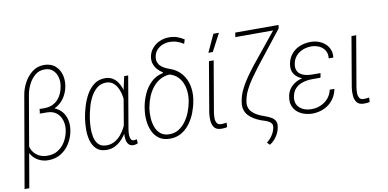

<svg xmlns="http://www.w3.org/2000/svg" viewBox="-87 -1026 3003 1486"><g transform="rotate(-10 1414.5 -283.0)"><path d="M220.7 -386.7 275.9 -386.2Q331.1 -384.8 367.2 -358.6Q403.3 -332.5 418.9 -288.8Q434.6 -245.1 426.8 -192.4Q418.9 -138.2 391.8 -91.8Q364.7 -45.4 320.6 -17.1Q276.4 11.2 216.8 10.7Q181.2 10.3 151.6 -3.2Q122.1 -16.6 101.6 -39.8Q81.1 -63 71.8 -93.5Q62.5 -124 66.9 -159.7L87.4 -170.4Q82 -129.4 97.7 -96.4Q113.3 -63.5 144.3 -44.2Q175.3 -24.9 216.8 -24.9Q265.6 -23.9 301.5 -46.6Q337.4 -69.3 359.9 -107.4Q382.3 -145.5 390.1 -190.4Q397 -233.4 386.2 -270.5Q375.5 -307.6 347.9 -330.8Q320.3 -354 275.4 -355.5L215.3 -356ZM314 -721.2Q365.2 -720.2 397.2 -693.8Q429.2 -667.5 441.9 -626Q454.6 -584.5 448.2 -538.1Q440.9 -488.8 416 -448.5Q391.1 -408.2 351.1 -384.5Q311 -360.8 258.8 -359.9H217.3L219.7 -391.6L259.8 -391.1Q304.2 -392.1 335.7 -411.4Q367.2 -430.7 386 -463.9Q404.8 -497.1 411.6 -540.5Q417 -575.7 408.2 -608.9Q399.4 -642.1 375.5 -664.1Q351.6 -686 312 -686.5Q267.6 -687 235.6 -660.2Q203.6 -633.3 184.3 -594Q165 -554.7 158.2 -516.1L35.2 198.7H-2L121.6 -515.6Q128.9 -563.5 153.8 -611.1Q178.7 -658.7 218.8 -689.9Q258.8 -721.2 314 -721.2Z M552.7 -251.5 554.2 -261.7Q560.5 -302.2 574.7 -350.1Q588.9 -397.9 613 -441.2Q637.2 -484.4 673.8 -511.7Q710.4 -539.1 762.2 -538.6Q793.9 -537.6 817.1 -523.9Q840.3 -510.3 856.4 -487.3Q872.6 -464.4 881.8 -436.8Q891.1 -409.2 894.5 -380.4Q897.9 -351.6 895.5 -325.7L874.5 -190.4Q866.7 -155.8 849.6 -120.6Q832.5 -85.4 807.4 -55.4Q782.2 -25.4 749.3 -7.1Q716.3 11.2 676.8 10.7Q626 10.3 597.9 -16.6Q569.8 -43.5 558.3 -84.7Q546.9 -126 547.1 -170.4Q547.4 -214.8 552.7 -251.5ZM591.8 -261.7 590.3 -252Q585.9 -222.7 584.2 -184.1Q582.5 -145.5 589.6 -109.1Q596.7 -72.8 618.4 -48.6Q640.1 -24.4 682.1 -24.4Q716.8 -23.9 745.4 -39.8Q773.9 -55.7 796.1 -81.5Q818.4 -107.4 833.5 -138.4Q848.6 -169.4 856.9 -199.2L875 -309.6Q877.4 -336.4 872.8 -369.1Q868.2 -401.9 855.2 -432.4Q842.3 -462.9 820.1 -482.7Q797.9 -502.4 765.1 -503.4Q721.2 -503.9 690.9 -479.7Q660.6 -455.6 640.4 -417.5Q620.1 -379.4 608.9 -337.4Q597.7 -295.4 591.8 -261.7ZM909.2 -528.3H940.4L872.1 -127.9Q870.1 -118.7 868.2 -102.3Q866.2 -85.9 867.2 -68.4Q868.2 -50.8 874.8 -38.8Q881.3 -26.9 897 -26.4Q903.3 -26.9 908.9 -28.1Q914.6 -29.3 920.4 -29.8L922.4 2.4Q914.1 5.9 906.5 7.8Q898.9 9.8 889.6 10.3Q863.3 10.3 850.3 -4.6Q837.4 -19.5 833.7 -42.2Q830.1 -64.9 831.8 -88.1Q833.5 -111.3 835.9 -128.4L884.8 -418.9Z M1138.2 -634.8Q1144 -674.3 1168 -703.1Q1191.9 -731.9 1226.8 -747.8Q1261.7 -763.7 1301.3 -763.7Q1334.5 -764.2 1363.8 -754.4Q1393.1 -744.6 1419.9 -726.6L1409.2 -693.8Q1383.8 -710.4 1356.9 -719.2Q1330.1 -728 1299.8 -728Q1271 -727.5 1244.6 -717Q1218.3 -706.5 1199.5 -685.8Q1180.7 -665 1175.3 -634.3Q1170.9 -608.9 1177.7 -590.3Q1184.6 -571.8 1199.2 -558.3Q1213.9 -544.9 1232.7 -535.9Q1251.5 -526.9 1272 -520Q1325.7 -500 1357.7 -460.4Q1389.6 -420.9 1401.4 -369.4Q1413.1 -317.9 1405.3 -263.2L1402.3 -245.6Q1395 -201.7 1377.7 -156.5Q1360.4 -111.3 1332 -73.2Q1303.7 -35.2 1264.2 -12.2Q1224.6 10.7 1172.9 10.3Q1121.1 9.3 1088.6 -14.6Q1056.2 -38.6 1039.3 -76.9Q1022.5 -115.2 1018.3 -159.7Q1014.2 -204.1 1020.5 -244.6L1022.9 -262.7Q1031.2 -314 1053.7 -364.5Q1076.2 -415 1114.7 -451.9Q1153.3 -488.8 1208 -499.5L1209.5 -504.9Q1187 -518.6 1169.4 -538.1Q1151.9 -557.6 1143.3 -582Q1134.8 -606.4 1138.2 -634.8ZM1060.5 -261.7 1057.1 -243.7Q1052.7 -211.4 1054.9 -173.3Q1057.1 -135.3 1069.3 -101.8Q1081.5 -68.4 1107.4 -46.6Q1133.3 -24.9 1174.3 -24.4Q1217.3 -23.9 1250 -44.4Q1282.7 -64.9 1306.6 -98.4Q1330.6 -131.8 1345.2 -170.9Q1359.9 -210 1366.2 -245.6L1369.1 -263.7Q1373.5 -296.9 1369.9 -330.8Q1366.2 -364.7 1353 -395Q1339.8 -425.3 1316.4 -447.3Q1293 -469.2 1257.3 -479.5Q1215.8 -477.5 1181.9 -458.3Q1147.9 -439 1123.3 -407.7Q1098.6 -376.5 1083 -338.6Q1067.4 -300.8 1060.5 -261.7Z M1575.2 -528.3H1612.3L1544.4 -131.8Q1541.5 -112.8 1541 -89.8Q1540.5 -66.9 1549.6 -49.6Q1558.6 -32.2 1585.4 -32.2Q1596.2 -32.2 1606.7 -33.4Q1617.2 -34.7 1627 -36.1L1625.5 -2Q1614.3 2 1602.8 2.7Q1591.3 3.4 1579.1 3.4Q1540.5 2.9 1524.4 -19Q1508.3 -41 1506.1 -72Q1503.9 -103 1507.8 -132.8ZM1582 -592.8 1646 -731.4H1689.5L1616.7 -592.8Z M2133.3 -710.4 2154.3 -710.9 2150.4 -684.1 1939.5 -416.5Q1911.6 -378.9 1883.8 -339.6Q1856 -300.3 1835 -258.3Q1814 -216.3 1806.6 -169.4Q1802.7 -144.5 1808.8 -124.5Q1814.9 -104.5 1829.1 -89.4Q1843.3 -74.2 1861.6 -63Q1879.9 -51.8 1900.4 -43.9L1936.5 -30.3Q1958.5 -22.5 1977.3 -11.2Q1996.1 0 2005.9 17.3Q2015.6 34.7 2011.7 61Q2008.8 86.9 1997.3 111.6Q1985.8 136.2 1968 156.7Q1950.2 177.2 1927.7 190.9L1907.7 170.4Q1924.3 158.2 1938.7 141.1Q1953.1 124 1963.1 104Q1973.1 84 1976.6 62.5Q1979 43.9 1972.4 33.2Q1965.8 22.5 1953.4 15.4Q1940.9 8.3 1925.8 2.9L1892.1 -8.3Q1864.3 -18.6 1840.1 -33Q1815.9 -47.4 1798.1 -66.4Q1780.3 -85.4 1772.5 -111.1Q1764.6 -136.7 1769.5 -169.4Q1775.9 -219.7 1798.6 -266.6Q1821.3 -313.5 1851.6 -356.4Q1881.8 -399.4 1913.1 -439ZM1814 -710.9H2139.2L2133.3 -676.3H1808.6Z M2331.1 -281.2 2407.2 -280.8 2402.8 -252.4H2334.5Q2296.4 -252 2262.2 -241.2Q2228 -230.5 2204.8 -206.1Q2181.6 -181.6 2174.8 -140.6Q2170.4 -110.8 2178.5 -89.4Q2186.5 -67.9 2203.9 -53.5Q2221.2 -39.1 2244.4 -31.7Q2267.6 -24.4 2293.5 -24.9Q2332 -24.4 2366.2 -39.3Q2400.4 -54.2 2424.8 -82Q2449.2 -109.9 2457.5 -148.9L2494.1 -148.4Q2487.3 -111.8 2469 -82Q2450.7 -52.2 2423.8 -31.7Q2397 -11.2 2363.3 -0.5Q2329.6 10.3 2292 10.3Q2257.8 9.3 2228 -0.7Q2198.2 -10.7 2176.3 -30Q2154.3 -49.3 2143.3 -77.4Q2132.3 -105.5 2137.7 -141.6Q2142.1 -179.7 2159.9 -206.1Q2177.7 -232.4 2204.6 -249Q2231.4 -265.6 2264.2 -273.2Q2296.9 -280.8 2331.1 -281.2ZM2404.3 -258.3H2333Q2305.2 -258.8 2277.6 -267.3Q2250 -275.9 2228.3 -291.7Q2206.5 -307.6 2195.3 -331.8Q2184.1 -356 2188 -388.7Q2192.4 -425.3 2209 -453.4Q2225.6 -481.4 2251.2 -500.7Q2276.9 -520 2309.1 -529.3Q2341.3 -538.6 2377.4 -538.6Q2410.2 -538.1 2439 -527.6Q2467.8 -517.1 2489.3 -497.6Q2510.7 -478 2521.5 -450.7Q2532.2 -423.3 2528.3 -388.7H2491.7Q2496.1 -424.8 2480.7 -450.4Q2465.3 -476.1 2437.3 -489.5Q2409.2 -502.9 2376 -503.4Q2339.8 -503.4 2307.9 -491Q2275.9 -478.5 2253.7 -453.4Q2231.4 -428.2 2225.1 -390.1Q2220.7 -362.3 2228.3 -342.8Q2235.8 -323.2 2252 -311.5Q2268.1 -299.8 2289.8 -294.4Q2311.5 -289.1 2335.9 -288.1L2409.7 -287.6Z M2695.3 -528.3H2732.4L2664.6 -131.8Q2661.6 -112.8 2661.1 -89.8Q2660.6 -66.9 2669.7 -49.6Q2678.7 -32.2 2705.6 -32.2Q2716.3 -32.2 2726.8 -33.4Q2737.3 -34.7 2747.1 -36.1L2745.6 -2Q2734.4 2 2722.9 2.7Q2711.4 3.4 2699.2 3.4Q2660.6 2.9 2644.5 -19Q2628.4 -41 2626.2 -72Q2624 -103 2627.9 -132.8Z"/></g></svg>

Font: Roboto Condensed ExtraLight
Style: Italic
Weight: 250
Italic angle: -12°
Designer: Christian Robertson
Foundry: Google
Version: Version 3.008; 2023